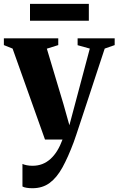

<svg xmlns="http://www.w3.org/2000/svg" viewBox="-29 -721 612 992"><path d="M138.5 251.5Q122 251.5 108.2 249.2Q94.5 247 87 242.5V126Q95.5 130 109.5 132.8Q123.5 135.5 139 135.5Q166 135.5 189 126.8Q212 118 231.5 100.5Q251 83 266.5 57.8Q282 32.5 294 0H203.5L36 -470L-9 -488V-523H272V-488L213 -469.5L299 -182.5L329.5 -74L357 -177L435 -470L372 -487.5V-523H563.5V-488L512 -470Q492.5 -411 471.2 -346.5Q450 -282 430 -221Q410 -160 393.2 -109.5Q376.5 -59 365.5 -26Q354.5 7 352 13Q323 90.5 293.8 143.8Q264.5 197 227.5 224.2Q190.5 251.5 138.5 251.5ZM430 -701V-614H126V-701Z"/></svg>

Font: Merriweather 96pt ExtraBold
Style: Regular
Weight: 800
Version: Version 2.100